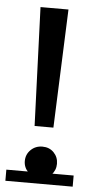

<svg xmlns="http://www.w3.org/2000/svg" viewBox="-54 -732 376 773"><g transform="rotate(5 134.0 -345.5)"><path d="M96 -221 78 -700H191L172 -221ZM-2 9V-36H270V9ZM135 -13Q107 -13 88 -32Q69 -51 69 -77Q69 -104 88 -122.5Q107 -141 135 -141Q163 -141 181 -122.5Q199 -104 199 -77Q199 -51 181 -32Q163 -13 135 -13Z"/></g></svg>

Font: Montserrat Underline Thin Medium
Style: Regular
Weight: 500
Version: Version 9.000